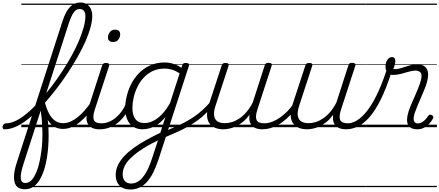

<svg xmlns="http://www.w3.org/2000/svg" viewBox="-171 -1020 3524 1540"><path d="M-135 17Q-145 17 -148.5 9.5Q-152 2 -150 -7Q-148 -16 -140.5 -23.5Q-133 -31 -121 -31Q-95 -31 -67.5 -41Q-40 -51 -12.5 -68.5Q15 -86 42.5 -108.5Q70 -131 96 -157Q122 -183 146 -210Q196 -265 242.5 -326.5Q289 -388 330 -451Q371 -514 405 -576Q439 -638 463 -695.5Q487 -753 500.5 -803Q514 -853 514 -891Q514 -903 522.5 -909.5Q531 -916 541.5 -916Q552 -916 560.5 -909.5Q569 -903 569 -891Q569 -851 554.5 -798.5Q540 -746 513.5 -686Q487 -626 450 -561Q413 -496 369 -429.5Q325 -363 275.5 -299.5Q226 -236 174 -178Q147 -149 118 -121Q89 -93 58 -68Q27 -43 -4.5 -24Q-36 -5 -69 6Q-102 17 -135 17ZM27 498Q-2 498 -22.5 486Q-43 474 -52 448Q-61 422 -58 381.5Q-55 341 -37 286L330 -849Q356 -929 391 -964.5Q426 -1000 475 -1000Q504 -1000 525 -986.5Q546 -973 557.5 -949Q569 -925 569 -891Q569 -878 560.5 -872Q552 -866 541.5 -866Q531 -866 522.5 -872Q514 -878 514 -891Q514 -910 508.5 -922.5Q503 -935 493 -941.5Q483 -948 468 -948Q451 -948 436.5 -937Q422 -926 409 -902.5Q396 -879 383 -840L183 -220Q195 -174 203 -126.5Q211 -79 215 -30Q219 19 219 66.5Q219 114 215.5 159.5Q212 205 205 247.5Q198 290 187 328Q172 379 150 417.5Q128 456 97.5 477Q67 498 27 498ZM33 448Q48 448 62.5 440Q77 432 89.5 416.5Q102 401 112.5 378.5Q123 356 133 328Q142 298 149 263Q156 228 161 190Q166 152 168 112Q170 72 169 30.5Q168 -11 165 -51.5Q162 -92 155 -132L18 293Q-9 376 -4.5 412Q0 448 33 448ZM0 471H438V481H0ZM0 -20H438V0H0ZM0 -505H438V-500H0ZM0 -991H438V-981H0Z M333 14Q301 14 274.5 1.5Q248 -11 227 -37Q206 -63 189.5 -102Q173 -141 161 -193Q158 -208 164 -213.5Q170 -219 177.5 -217Q185 -215 187 -206Q201 -150 221.5 -111Q242 -72 270.5 -52Q299 -32 335 -32Q367 -32 397.5 -46Q428 -60 455.5 -83Q483 -106 507.5 -134Q532 -162 552 -190Q558 -198 564 -196Q570 -194 574 -187.5Q578 -181 579 -172Q580 -163 575 -155Q553 -127 527 -97Q501 -67 471 -42Q441 -17 406.5 -1.5Q372 14 333 14ZM437 471V481ZM437 -20V0ZM437 -505V-500ZM437 -991V-981Z M626 17Q593 17 570 6.5Q547 -4 534.5 -25Q522 -46 522.5 -76.5Q523 -107 536 -148L648 -494Q652 -506 659 -510.5Q666 -515 679 -515Q695 -515 701.5 -509Q708 -503 704 -491L589 -140Q571 -84 582 -57.5Q593 -31 642 -31Q651 -31 655 -23.5Q659 -16 657.5 -7Q656 2 648.5 9.5Q641 17 626 17ZM736 -683Q718 -683 706.5 -692Q695 -701 695 -719Q695 -743 710 -762.5Q725 -782 753 -782Q770 -782 781.5 -773Q793 -764 793 -745Q793 -722 778.5 -702.5Q764 -683 736 -683ZM438 471H763V481H438ZM438 -20H763V0H438ZM438 -505H763V-500H438ZM438 -991H763V-981H438Z M627 17Q617 17 612 9.5Q607 2 609 -7Q611 -16 619.5 -23.5Q628 -31 643 -31Q675 -31 704.5 -43.5Q734 -56 760 -78Q786 -100 806 -128.5Q826 -157 838 -187Q842 -198 851 -198.5Q860 -199 867.5 -191.5Q875 -184 871 -174Q858 -135 834.5 -101Q811 -67 779.5 -40Q748 -13 709.5 2Q671 17 627 17ZM763 471V481ZM763 -20V0ZM763 -505V-500ZM763 -991V-981Z M874 500Q817 500 787 468Q757 436 757 385Q757 342 775.5 303.5Q794 265 827.5 230Q861 195 906.5 162.5Q952 130 1006 101Q1024 91 1042.5 81.5Q1061 72 1079 62.5Q1097 53 1115 45L1156 -82Q1123 -41 1089.5 -19.5Q1056 2 1026 9.5Q996 17 973 17Q929 17 897.5 -3.5Q866 -24 849.5 -62Q833 -100 833 -151Q833 -194 844.5 -244.5Q856 -295 880 -343.5Q904 -392 942 -431.5Q980 -471 1032 -495Q1084 -519 1152 -519Q1174 -519 1197.5 -514Q1221 -509 1243 -499.5Q1265 -490 1284 -476L1290 -495Q1294 -507 1300 -511Q1306 -515 1320 -515Q1338 -515 1343 -507.5Q1348 -500 1343 -488L1102 254Q1081 318 1057.5 364.5Q1034 411 1006 441Q978 471 945.5 485.5Q913 500 874 500ZM882 452Q915 452 944.5 430.5Q974 409 1000 364.5Q1026 320 1048 252L1096 106Q1083 112 1070 119Q1057 126 1044.5 132Q1032 138 1020 145Q973 172 935 199.5Q897 227 869.5 255.5Q842 284 827.5 315Q813 346 813 380Q813 401 820.5 417Q828 433 843 442.5Q858 452 882 452ZM988 -33Q1021 -33 1056 -49.5Q1091 -66 1126 -101.5Q1161 -137 1193 -194L1270 -432Q1235 -454 1206 -462Q1177 -470 1150 -470Q1095 -470 1052.5 -449.5Q1010 -429 979.5 -395Q949 -361 929.5 -319.5Q910 -278 900.5 -235.5Q891 -193 891 -155Q891 -117 901.5 -89.5Q912 -62 933.5 -47.5Q955 -33 988 -33ZM763 471H1398V481H763ZM763 -20H1398V0H763ZM763 -505H1398V-500H763ZM763 -991H1398V-981H763Z M1146 84Q1139 87 1134 81.5Q1129 76 1127.5 67.5Q1126 59 1129 50.5Q1132 42 1140 38Q1188 18 1230.5 -0.5Q1273 -19 1311 -39Q1349 -59 1383.5 -82.5Q1418 -106 1451 -135.5Q1484 -165 1517 -203Q1527 -215 1535 -212Q1543 -209 1545.5 -199Q1548 -189 1541 -180Q1511 -141 1479.5 -110Q1448 -79 1412.5 -53.5Q1377 -28 1337 -5Q1297 18 1249.5 39Q1202 60 1146 84ZM1398 471V481ZM1398 -20V0ZM1398 -505V-500ZM1398 -991V-981Z M1620 17Q1569 17 1535 -5Q1501 -27 1492 -71Q1483 -115 1504 -180L1607 -494Q1611 -506 1617.5 -510.5Q1624 -515 1638 -515Q1654 -515 1660 -509Q1666 -503 1662 -491L1557 -170Q1543 -127 1546 -96Q1549 -65 1570.5 -48.5Q1592 -32 1634 -32Q1662 -32 1691.5 -41.5Q1721 -51 1750 -70.5Q1779 -90 1806 -121.5Q1833 -153 1856 -197L1952 -495Q1957 -508 1962.5 -512Q1968 -516 1982 -516Q1999 -516 2005.5 -510.5Q2012 -505 2008 -493L1893 -140Q1875 -84 1887 -57.5Q1899 -31 1949 -31Q1959 -31 1962.5 -23.5Q1966 -16 1964 -7Q1962 2 1954.5 9.5Q1947 17 1933 17Q1907 17 1886.5 10.5Q1866 4 1852.5 -9Q1839 -22 1833 -41.5Q1827 -61 1829 -86L1830 -99Q1805 -65 1777.5 -42.5Q1750 -20 1722.5 -7Q1695 6 1668.5 11.5Q1642 17 1620 17ZM1398 471H2069V481H1398ZM1398 -20H2069V0H1398ZM1398 -505H2069V-500H1398ZM1398 -991H2069V-981H1398Z M1932 17Q1922 17 1917 9.5Q1912 2 1914 -7Q1916 -16 1924.5 -23.5Q1933 -31 1948 -31Q1980 -31 2012.5 -43.5Q2045 -56 2076 -78Q2107 -100 2134 -127.5Q2161 -155 2181 -185Q2189 -196 2198 -194Q2207 -192 2211.5 -184Q2216 -176 2209 -165Q2188 -131 2158.5 -98.5Q2129 -66 2093 -40Q2057 -14 2016 1.5Q1975 17 1932 17ZM2068 471V481ZM2068 -20V0ZM2068 -505V-500ZM2068 -991V-981Z M2291 17Q2240 17 2206 -5Q2172 -27 2163 -71Q2154 -115 2175 -180L2278 -494Q2282 -506 2288.5 -510.5Q2295 -515 2309 -515Q2325 -515 2331 -509Q2337 -503 2333 -491L2228 -170Q2214 -127 2217 -96Q2220 -65 2241.5 -48.5Q2263 -32 2305 -32Q2333 -32 2362.5 -41.5Q2392 -51 2421 -70.5Q2450 -90 2477 -121.5Q2504 -153 2527 -197L2623 -495Q2628 -508 2633.5 -512Q2639 -516 2653 -516Q2670 -516 2676.5 -510.5Q2683 -505 2679 -493L2564 -140Q2546 -84 2558 -57.5Q2570 -31 2620 -31Q2630 -31 2633.5 -23.5Q2637 -16 2635 -7Q2633 2 2625.5 9.5Q2618 17 2604 17Q2578 17 2557.5 10.5Q2537 4 2523.5 -9Q2510 -22 2504 -41.5Q2498 -61 2500 -86L2501 -99Q2476 -65 2448.5 -42.5Q2421 -20 2393.5 -7Q2366 6 2339.5 11.5Q2313 17 2291 17ZM2069 471H2740V481H2069ZM2069 -20H2740V0H2069ZM2069 -505H2740V-500H2069ZM2069 -991H2740V-981H2069Z M2603 17Q2591 17 2587 9.5Q2583 2 2586 -7Q2589 -16 2598 -23.5Q2607 -31 2619 -31Q2653 -31 2691 -53.5Q2729 -76 2769 -125Q2809 -174 2849 -254.5Q2889 -335 2928 -452Q2930 -457 2937.5 -458Q2945 -459 2953 -456.5Q2961 -454 2965.5 -448.5Q2970 -443 2967 -435Q2926 -308 2882.5 -221Q2839 -134 2794 -82Q2749 -30 2701.5 -6.5Q2654 17 2603 17ZM2739 471H2764V481H2739ZM2739 -20H2764V0H2739ZM2739 -505H2764V-500H2739ZM2739 -991H2764V-981H2739Z M3176 17Q3149 17 3130 8Q3111 -1 3102 -19Q3093 -37 3094 -64Q3095 -91 3106 -126Q3114 -151 3127 -182Q3140 -213 3155 -245.5Q3170 -278 3183 -311Q3196 -344 3204 -373Q3217 -421 3202.5 -437.5Q3188 -454 3162 -454Q3139 -454 3108 -445Q3077 -436 3044.5 -427.5Q3012 -419 2980 -419Q2960 -419 2947 -427.5Q2934 -436 2927.5 -451.5Q2921 -467 2921 -489Q2921 -507 2927.5 -524Q2934 -541 2946 -551.5Q2958 -562 2973 -562Q2988 -562 2994 -553Q3000 -544 3000 -530Q3000 -517 2994.5 -497.5Q2989 -478 2983 -466Q3011 -463 3043 -473Q3075 -483 3109.5 -493.5Q3144 -504 3178 -504Q3208 -504 3230 -491Q3252 -478 3260 -447Q3268 -416 3254 -363Q3247 -336 3234 -304.5Q3221 -273 3206.5 -239.5Q3192 -206 3178.5 -174Q3165 -142 3155 -113Q3142 -70 3149.5 -50Q3157 -30 3181 -30Q3198 -30 3213 -39Q3228 -48 3241 -61.5Q3254 -75 3262 -89Q3266 -95 3273.5 -99Q3281 -103 3293 -96Q3304 -90 3305 -82.5Q3306 -75 3300 -66Q3289 -46 3271.5 -27Q3254 -8 3230 4.5Q3206 17 3176 17ZM2765 471H3333V481H2765ZM2765 -20H3333V0H2765ZM2765 -505H3333V-500H2765ZM2765 -991H3333V-981H2765Z"/></svg>

Font: Playwrite IE Guides
Style: Regular
Weight: 400
Designer: Veronika Burian, José Scaglione
Foundry: TypeTogether
Version: Version 1.003